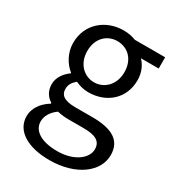

<svg xmlns="http://www.w3.org/2000/svg" viewBox="-191 -671 947 1036"><g transform="rotate(30 282.0 -153.5)"><path d="M275 250C443 250 550 163 550 62C550 -28 486 -67 361 -67H254C181 -67 159 -92 159 -126C159 -156 174 -174 194 -191C218 -179 248 -172 274 -172C386 -172 473 -245 473 -361C473 -408 455 -448 429 -473H540V-543H351C332 -551 305 -557 274 -557C165 -557 71 -482 71 -363C71 -298 106 -245 142 -217V-213C113 -193 82 -157 82 -112C82 -69 103 -40 131 -23V-18C80 13 51 58 51 105C51 198 143 250 275 250ZM274 -234C212 -234 159 -284 159 -363C159 -443 211 -490 274 -490C339 -490 390 -443 390 -363C390 -284 337 -234 274 -234ZM288 187C189 187 131 150 131 92C131 61 147 28 186 0C210 6 236 8 256 8H350C422 8 460 26 460 77C460 133 393 187 288 187Z"/></g></svg>

Font: Noto Sans HK
Style: Regular
Weight: 400
Designer: Ryoko NISHIZUKA 西塚涼子 (kana, bopomofo & ideographs); Paul D. Hunt (Latin, Greek & Cyrillic); Sandoll Communications 산돌커뮤니
Foundry: Adobe
Version: Version 2.004;hotconv 1.0.118;makeotfexe 2.5.65603